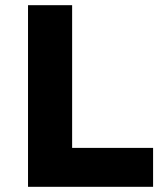

<svg xmlns="http://www.w3.org/2000/svg" viewBox="-20 -720 649 740"><path d="M88 0V-700H258V-150H570V0Z"/></svg>

Font: Lexend
Style: Bold
Weight: 700
Designer: Bonnie Shaver-Troup, Thomas Jockin
Foundry: Lexend
Version: Version 1.007; ttfautohint (v1.8.3)